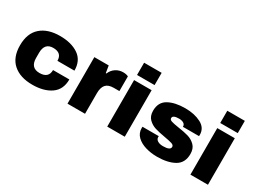

<svg xmlns="http://www.w3.org/2000/svg" viewBox="-52 -1300 2491 1887"><g transform="rotate(30 1194.0 -356.5)"><path d="M36 -264Q36 -400 115 -470Q194 -540 333 -540Q463 -540 543.5 -484.5Q624 -429 624 -315H431Q431 -405 333 -405Q235 -405 235 -292V-235Q235 -123 337 -123Q439 -123 439 -215H624Q624 -100 543.5 -44Q463 12 333 12Q194 12 115 -58Q36 -128 36 -264Z M727 -528H890L903 -448H910Q928 -492 965 -516.5Q1002 -541 1048 -541Q1083 -541 1107 -529V-362H1043Q981 -362 953.5 -330Q926 -298 926 -235V0H727Z M1178 -725H1377V-586H1178ZM1178 -528H1377V0H1178Z M1478 -158Q1478 -167 1479 -172H1664Q1663 -168 1663 -161Q1664 -135 1687.5 -121Q1711 -107 1748 -107Q1831 -107 1831 -146Q1831 -166 1805 -175Q1779 -184 1720 -194Q1649 -206 1603.5 -220Q1558 -234 1524 -267.5Q1490 -301 1490 -361Q1490 -458 1563.5 -499Q1637 -540 1755 -540Q1858 -540 1932.5 -501.5Q2007 -463 2007 -384L2006 -370H1823V-378Q1821 -399 1800.5 -410Q1780 -421 1752 -421Q1680 -421 1680 -387Q1680 -368 1705 -360Q1730 -352 1787 -343Q1857 -333 1904 -319.5Q1951 -306 1986 -271.5Q2021 -237 2021 -175Q2021 -74 1945.5 -31Q1870 12 1748 12Q1680 12 1618.5 -6Q1557 -24 1517.5 -62Q1478 -100 1478 -158Z M2122 -725H2321V-586H2122ZM2122 -528H2321V0H2122Z"/></g></svg>

Font: Archivo Black
Style: Regular
Weight: 400
Designer: Hector Gatti
Foundry: Omnibus-Type
Version: Version 1.101; ttfautohint (v1.8)